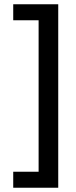

<svg xmlns="http://www.w3.org/2000/svg" viewBox="-20 -751 358 900"><path d="M253 129H42V54H161V-656H42V-731H253Z"/></svg>

Font: Wix Madefor Display Medium
Style: Regular
Weight: 500
Designer: Dalton Maag Ltd
Foundry: Dalton Maag Ltd
Version: Version 3.100